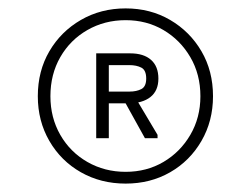

<svg xmlns="http://www.w3.org/2000/svg" viewBox="-20 -728 597 457"><path d="M279 -291Q220 -291 172.5 -318Q125 -345 97.5 -392.5Q70 -440 70 -499Q70 -559 97.5 -606Q125 -653 172.5 -680.5Q220 -708 279 -708Q338 -708 385 -680.5Q432 -653 459.5 -606Q487 -559 487 -499Q487 -440 459.5 -392.5Q432 -345 385 -318Q338 -291 279 -291ZM279 -319Q329 -319 369 -342.5Q409 -366 433 -407Q457 -448 457 -499Q457 -551 433 -592Q409 -633 369 -656.5Q329 -680 279 -680Q229 -680 188 -656.5Q147 -633 123.5 -592Q100 -551 100 -499Q100 -448 123.5 -407Q147 -366 188 -342.5Q229 -319 279 -319ZM325 -399 274 -491H305L355 -407V-399ZM209 -399V-601H290Q322 -601 339.5 -585.5Q357 -570 357 -541Q357 -512 338 -497Q319 -482 285 -482H239V-399ZM239 -510H288Q305 -510 316.5 -516Q328 -522 328 -541Q328 -561 316.5 -567Q305 -573 288 -573H239Z"/></svg>

Font: Fustat ExtraLight
Style: Regular
Weight: 250
Designer: Mohamed Gaber, Khaled Hosny, Laura Garcia Mut
Foundry: Kief Type Foundry, Alif Type Foundry, Hard Type Foundry
Version: Version 1.007